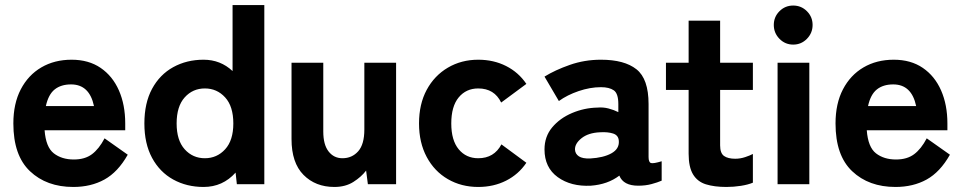

<svg xmlns="http://www.w3.org/2000/svg" viewBox="-20 -731 3823 762"><path d="M271 11Q165 11 99 -51.5Q33 -114 33 -241Q33 -320 62.5 -376.5Q92 -433 144 -463.5Q196 -494 264 -494Q332 -494 379.5 -461.5Q427 -429 452 -372Q477 -315 477 -241V-214H157Q162 -147 193.5 -122.5Q225 -98 273 -98Q317 -98 345 -119Q373 -140 395 -182L487 -117Q448 -48 394.5 -18.5Q341 11 271 11ZM162 -310H353Q335 -396 262 -396Q222 -396 197 -376Q172 -356 162 -310Z M788 11Q721 11 667.5 -18.5Q614 -48 583.5 -104.5Q553 -161 553 -241Q553 -322 583.5 -378.5Q614 -435 667.5 -464.5Q721 -494 788 -494Q855 -494 903 -449V-711H1029V0H920L915 -46Q864 11 788 11ZM793 -103Q841 -103 873.5 -138.5Q906 -174 906 -241Q906 -309 873.5 -344.5Q841 -380 793 -380Q745 -380 713 -344.5Q681 -309 681 -241Q681 -174 713 -138.5Q745 -103 793 -103Z M1307 11Q1232 11 1184.5 -37Q1137 -85 1137 -179V-482H1263V-209Q1263 -157 1284 -130Q1305 -103 1339 -103Q1377 -103 1401.5 -130.5Q1426 -158 1426 -217V-482H1552V0H1440L1433 -54Q1414 -29 1382.5 -9Q1351 11 1307 11Z M1878 11Q1811 11 1757.5 -20Q1704 -51 1673.5 -108Q1643 -165 1643 -241Q1643 -318 1673.5 -374.5Q1704 -431 1757.5 -462.5Q1811 -494 1878 -494Q1939 -494 1988.5 -469Q2038 -444 2069 -398L1969 -324Q1942 -380 1878 -380Q1830 -380 1800.5 -344.5Q1771 -309 1771 -241Q1771 -174 1800.5 -138.5Q1830 -103 1878 -103Q1941 -103 1970 -158L2069 -85Q2038 -39 1988.5 -14Q1939 11 1878 11Z M2325 6Q2246 10 2193.5 -28Q2141 -66 2141 -138Q2141 -189 2171.5 -225.5Q2202 -262 2250.5 -282.5Q2299 -303 2351 -304Q2374 -306 2395 -300.5Q2416 -295 2434 -286V-318Q2434 -360 2416 -372.5Q2398 -385 2365 -385Q2322 -385 2276.5 -369.5Q2231 -354 2198 -330L2141 -427Q2183 -453 2241.5 -473.5Q2300 -494 2365 -494Q2458 -494 2506 -456Q2554 -418 2554 -318V-108Q2554 -87 2563.5 -84Q2573 -81 2606 -91V-14Q2590 -7 2566 -0.5Q2542 6 2513 6Q2454 6 2438 -34Q2392 1 2325 6ZM2322 -102Q2375 -105 2406.5 -122.5Q2438 -140 2436 -171Q2435 -194 2413.5 -201Q2392 -208 2361 -206Q2315 -204 2288 -182.5Q2261 -161 2262 -137Q2263 -120 2277.5 -110.5Q2292 -101 2322 -102Z M2863 11Q2815 11 2781.5 0.5Q2748 -10 2730.5 -39Q2713 -68 2713 -121V-374H2623V-482H2713V-649H2838V-482H2968V-374H2838V-154Q2838 -123 2853.5 -112Q2869 -101 2898 -101Q2918 -101 2937.5 -107.5Q2957 -114 2968 -120V-6Q2949 2 2920.5 6.5Q2892 11 2863 11Z M3066 0V-482H3192V0ZM3128 -554Q3096 -554 3073.5 -577Q3051 -600 3051 -632Q3051 -664 3073.5 -686.5Q3096 -709 3128 -709Q3160 -709 3182.5 -686.5Q3205 -664 3205 -632Q3205 -600 3182.5 -577Q3160 -554 3128 -554Z M3534 11Q3428 11 3362 -51.5Q3296 -114 3296 -241Q3296 -320 3325.5 -376.5Q3355 -433 3407 -463.5Q3459 -494 3527 -494Q3595 -494 3642.5 -461.5Q3690 -429 3715 -372Q3740 -315 3740 -241V-214H3420Q3425 -147 3456.5 -122.5Q3488 -98 3536 -98Q3580 -98 3608 -119Q3636 -140 3658 -182L3750 -117Q3711 -48 3657.5 -18.5Q3604 11 3534 11ZM3425 -310H3616Q3598 -396 3525 -396Q3485 -396 3460 -376Q3435 -356 3425 -310Z"/></svg>

Font: Zen Kaku Gothic Antique Black
Style: Regular
Weight: 900
Designer: Yoshimichi Ohira
Foundry: Positype
Version: Version 1.001